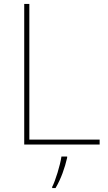

<svg xmlns="http://www.w3.org/2000/svg" viewBox="-20 -734 546 975"><path d="M103 0H486V-25H129V-714H103ZM321 67V61H292C286 104 261 185 245 215V221H262C290 174 309 119 321 67Z"/></svg>

Font: Noto Sans Gujarati UI Thin
Style: Regular
Weight: 100
Designer: Jelle Bosma - Monotype Design Team, Universal Thirst
Foundry: Monotype Imaging Inc.
Version: Version 2.106